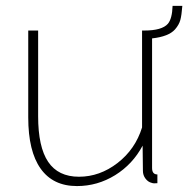

<svg xmlns="http://www.w3.org/2000/svg" viewBox="-20 -624 641 654"><path d="M567.9 -604H601.1Q598.6 -571.8 594.2 -555.7Q589.8 -539.6 576.2 -523.9Q554.7 -499.5 498 -493.2V-51.8Q498 -29.8 516.1 -29.8V0Q502.9 1.5 497.1 -1Q484.4 -3.9 475.6 -15.6Q466.8 -27.3 466.8 -42L465.8 -127.9Q432.1 -64.5 372.1 -27.3Q312 9.8 242.2 9.8Q160.6 9.8 118.4 -49.6Q76.2 -108.9 76.2 -224.1V-520H109.9V-228Q109.9 -123.5 144 -72.8Q178.2 -22 249 -22Q319.8 -22 380.4 -68.8Q440.9 -115.7 463.9 -189.9V-520H471.2Q531.7 -520 551.8 -543Q566.4 -560.1 567.9 -604Z"/></svg>

Font: Rawline ExtraLight
Style: Regular
Weight: 275
Designer: Matt McInerney, Pablo Impallari, Rodrigo Fuenzalida
Foundry: Matt McInerney, Pablo Impallari, Rodrigo Fuenzalida
Version: Version 4.020;PS 004.020;hotconv 1.0.88;makeotf.lib2.5.64775